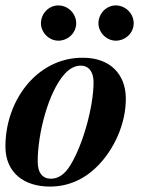

<svg xmlns="http://www.w3.org/2000/svg" viewBox="-23 -675 543 708"><path d="M258 -589C258 -625 228 -655 192 -655C157 -655 128 -625 128 -589C128 -555 158 -525 192 -525C228 -525 258 -554 258 -589ZM470 -589C470 -625 440 -655 404 -655C369 -655 340 -625 340 -589C340 -555 370 -525 404 -525C440 -525 470 -554 470 -589ZM322 -372C322 -285 285 -145 236 -65C215 -31 191 -16 165 -16C135 -16 116 -36 116 -80C116 -182 155 -335 215 -402C234 -423 254 -433 275 -433C304 -433 322 -410 322 -372ZM280 -462C212 -462 148 -435 97 -385C37 -326 -3 -235 -3 -135C-3 -37 67 13 161 13C228 13 287 -13 336 -62C397 -123 441 -217 441 -311C441 -403 381 -462 284 -462Z"/></svg>

Font: XITS
Style: Bold Italic
Weight: 700
Italic angle: -16.33°
Designer: MicroPress Inc., with final additions and corrections provided by Coen Hoffman, Elsevier (retired)
Version: Version 1.302